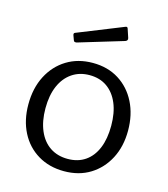

<svg xmlns="http://www.w3.org/2000/svg" viewBox="-113 -843 825 942"><g transform="rotate(15 299.5 -372.0)"><path d="M299 10Q224 10 166.5 -24.5Q109 -59 77.5 -120.5Q46 -182 46 -262Q46 -345 78.5 -407.5Q111 -470 168 -505Q225 -540 300 -540Q376 -540 432.5 -504.5Q489 -469 520.5 -406.5Q552 -344 552 -263Q552 -183 520 -121.5Q488 -60 431.5 -25Q375 10 299 10ZM301 -53Q353 -53 390 -78.5Q427 -104 446.5 -151.5Q466 -199 466 -265Q466 -331 446 -378.5Q426 -426 389 -452Q352 -478 300 -478Q249 -478 211 -452Q173 -426 152.5 -378.5Q132 -331 132 -265Q132 -200 152.5 -152Q173 -104 211 -78.5Q249 -53 301 -53ZM420 -748 435 -703Q439 -690 425 -685L196 -616Q189 -615 185.5 -616.5Q182 -618 180 -624L172 -646Q168 -657 177 -660L409 -753Q417 -756 420 -748Z"/></g></svg>

Font: Libre Franklin
Style: Regular
Weight: 400
Designer: Pablo Impallari, Rodrigo Fuenzalida, Nhung Nguyen
Foundry: Impallari Type
Version: Version 3.000